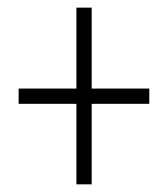

<svg xmlns="http://www.w3.org/2000/svg" viewBox="-20 -605 440 503"><path d="M180.2 -333H28.8V-373H180.2V-585H220.2V-373H371.1V-333H220.2V-122.1H180.2Z"/></svg>

Font: TypoPRO Open Sans Condensed
Style: Regular
Weight: 300
Width: 3
Foundry: Ascender Corporation
Version: Version 1.10